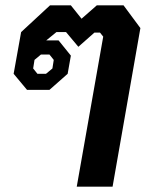

<svg xmlns="http://www.w3.org/2000/svg" viewBox="-20 -588 569 718"><path d="M366 -451 354 -466H333L273 -413L227 -468H191L153 -437H199L245 -380L233 -312L165 -252H81L31 -312L59 -468L167 -568H245L285 -518L342 -568H442L505 -483L401 110H267ZM152 -312 176 -332 181 -364 165 -384H133L109 -364L104 -332L120 -312Z"/></svg>

Font: Chakra Petch
Style: Bold Italic
Weight: 700
Italic angle: -10°
Designer: Katatrad Aksorn Co.,Ltd.
Foundry: Cadson Demak Co.,Ltd.
Version: Version 1.000; ttfautohint (v1.6)